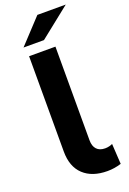

<svg xmlns="http://www.w3.org/2000/svg" viewBox="-177 -1001 716 1068"><g transform="rotate(-20 181.0 -467.0)"><path d="M264.5 7.6Q174.2 7.6 123.3 -40.2Q72.3 -87.9 72.3 -177.9V-742H228.3V-187.5Q228.3 -153 245.5 -134.4Q262.6 -115.7 295.2 -115.7Q308 -115.7 320.1 -118.7Q332.2 -121.7 339.2 -125.7L346.4 -5.2Q326.3 1.2 305.8 4.4Q285.3 7.6 264.5 7.6ZM59.8 -798 194.2 -942.3H362.2L180.8 -798Z"/></g></svg>

Font: Montserrat Alternates Thin
Style: Regular
Weight: 100
Designer: Julieta Ulanovsky
Foundry: Julieta Ulanovsky
Version: Version 9.000